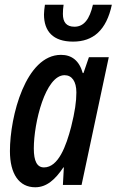

<svg xmlns="http://www.w3.org/2000/svg" viewBox="-20 -782 493 812"><path d="M289 -606C374 -606 430 -654 453 -762H373C359 -701 335 -669 295 -669C261 -669 246 -688 246 -723C246 -736 247 -750 249 -762H170C168 -748 166 -732 166 -721C166 -650 204 -606 289 -606ZM129 10C177 10 213 -22 248 -74H250L246 0H325L440 -540H356L333 -473H330C315 -526 283 -550 238 -550C89 -550 22 -291 22 -143C22 -46 61 10 129 10ZM166 -74C137 -74 123 -100 123 -154C123 -263 172 -464 253 -464C284 -464 303 -438 303 -391C303 -353 297 -310 281 -246C260 -165 227 -74 166 -74Z"/></svg>

Font: Noto Sans UI Condensed Medium
Style: Italic
Weight: 500
Width: 3
Italic angle: -12°
Designer: Monotype Design Team
Foundry: Monotype Imaging Inc.
Version: Version 1.901